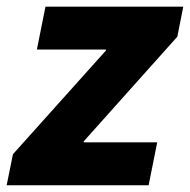

<svg xmlns="http://www.w3.org/2000/svg" viewBox="-30 -548 562 568"><path d="M217.3 -129.4 218.3 -127H435.1L409.7 0H-10.3L8.3 -91.8L283.7 -398.9L282.7 -401.4H79.1L104.5 -528.3H512.2L494.6 -439.5Z"/></svg>

Font: Roboto-BlackItalic
Style: Italic
Weight: 900
Italic angle: -12°
Designer: Google
Version: Version 1.100141; 2013